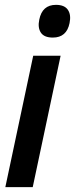

<svg xmlns="http://www.w3.org/2000/svg" viewBox="-20 -772 309 792"><path d="M198 -617Q162 -617 148.5 -637.5Q135 -658 142 -691Q154 -752 211 -752Q246 -752 260 -731.5Q274 -711 267 -677Q255 -617 198 -617ZM2 0 117 -542H230L115 0Z"/></svg>

Font: Noto Sans Condensed SemiBold
Style: Italic
Weight: 600
Width: 3
Italic angle: -12°
Designer: Monotype Design Team
Foundry: Monotype Imaging Inc.
Version: Version 2.013; ttfautohint (v1.8.4.7-5d5b)